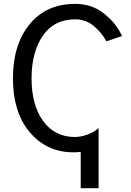

<svg xmlns="http://www.w3.org/2000/svg" viewBox="-20 -783 688 1007"><path d="M47.9 -372.1Q47.9 -549.8 135.7 -656.2Q223.6 -762.7 374 -762.7Q462.9 -762.7 526.9 -710.9Q590.8 -659.2 620.1 -593.8L538.1 -566.4Q514.6 -610.4 472.7 -646Q430.7 -681.6 374 -681.6Q263.7 -681.6 204.6 -595.7Q145.5 -509.8 145.5 -372.1Q145.5 -231.4 206.5 -147.9Q267.6 -64.5 372.1 -64.5Q405.3 -64.5 440.9 -78.1Q476.6 -91.8 497.1 -111.3V204.1H403.3V13.7Q378.9 16.6 351.6 15.6Q218.8 10.7 133.3 -92.8Q47.9 -196.3 47.9 -372.1Z"/></svg>

Font: Gothic A1 Medium
Style: Regular
Weight: 500
Designer: HanYang I&C Co.,Ltd.
Foundry: HanYang I&C Co.,Ltd.
Version: Version 2.50